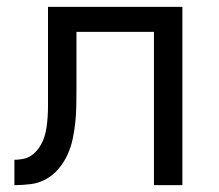

<svg xmlns="http://www.w3.org/2000/svg" viewBox="-20 -540 640 560"><path d="M22 0V-74Q37 -74 51.5 -77.5Q66 -81 77.5 -91Q89 -101 97 -114Q105 -127 109.5 -141Q114 -155 116 -170Q118 -185 119 -200Q120 -215 120 -230Q120 -245 120 -260Q120 -265 120 -270.5Q120 -276 120 -281V-520H512V0H429V-447H203V-279Q203 -279 203 -278.5Q203 -278 203 -278V-277Q203 -254 202.5 -230Q202 -206 199.5 -182Q197 -158 192 -134.5Q187 -111 177 -89Q167 -67 151.5 -48.5Q136 -30 115 -18Q94 -6 70 -3Q46 0 22 0Z"/></svg>

Font: Iosevka Custom Extended
Style: Regular
Weight: 400
Width: 7
Monospace: yes
Designer: Belleve Invis
Foundry: Belleve Invis
Version: Version 11.2.4; ttfautohint (v1.8.4)